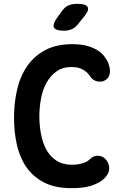

<svg xmlns="http://www.w3.org/2000/svg" viewBox="-20 -970 640 1000"><path d="M53 -356Q53 -435 69.5 -505Q86 -575 122.5 -627Q159 -679 216.5 -709.5Q274 -740 357 -740Q400 -740 432 -731.5Q464 -723 486.5 -709Q509 -695 523 -677Q537 -659 545 -639Q556 -609 551.5 -585.5Q547 -562 526 -551Q507 -541 483.5 -547Q460 -553 446 -577Q435 -594 412 -607.5Q389 -621 352 -621Q306 -621 274 -598Q242 -575 222 -538.5Q202 -502 193.5 -456Q185 -410 185 -363Q185 -322 192.5 -277.5Q200 -233 218.5 -196Q237 -159 270.5 -135.5Q304 -112 355 -112Q371 -112 385 -114Q399 -116 411.5 -120Q424 -124 433.5 -129.5Q443 -135 449 -142Q469 -160 491 -159Q513 -158 529 -142Q545 -126 548.5 -100.5Q552 -75 531 -49Q517 -32 497.5 -21Q478 -10 454.5 -2.5Q431 5 404.5 7.5Q378 10 353 10Q265 10 207 -21Q149 -52 115 -103Q81 -154 67 -220Q53 -286 53 -356ZM314 -810Q269 -810 261 -827Q253 -844 279 -880L304 -914Q320 -936 339 -943Q358 -950 384 -950Q429 -950 437 -932.5Q445 -915 416 -881L386 -844Q372 -826 354 -818Q336 -810 314 -810Z"/></svg>

Font: Maple Mono NL
Style: Bold
Weight: 700
Monospace: yes
Designer: subframe7536
Version: Version 7.000